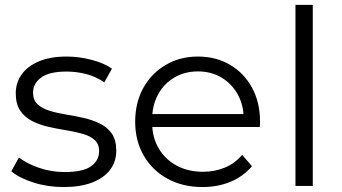

<svg xmlns="http://www.w3.org/2000/svg" viewBox="-20 -762 1401 787"><path d="M240.2 4.7Q175 4.7 116.8 -13.9Q58.7 -32.5 26.3 -60.1L57.6 -116.3Q89.6 -91.6 139.6 -74.2Q189.6 -56.8 244.8 -56.8Q319.8 -56.8 353 -80.3Q386.2 -103.8 386.2 -142.9Q386.2 -172 367.7 -188.4Q349.3 -204.8 318.9 -213.4Q288.6 -222.1 252 -228Q215.4 -233.8 178.8 -242.1Q142.2 -250.4 111.9 -265.8Q81.5 -281.1 63.1 -308Q44.6 -334.9 44.6 -379.6Q44.6 -423.1 69 -457.1Q93.4 -491.1 139.8 -510.6Q186.3 -530.2 253.1 -530.2Q304 -530.2 355.2 -516.8Q406.5 -503.5 438.9 -480.6L407.6 -424.4Q373.2 -448.2 333.2 -458.5Q293.2 -468.7 252.6 -468.7Q182.3 -468.7 148.9 -444.2Q115.5 -419.7 115.5 -382.5Q115.5 -351.8 133.9 -334.7Q152.4 -317.6 182.7 -308.1Q213.1 -298.7 249.7 -292.8Q286.3 -287 322.6 -278.7Q359 -270.4 389.4 -255.5Q419.7 -240.7 438.2 -214.5Q456.6 -188.3 456.6 -144.6Q456.6 -99.4 431.1 -65.7Q405.5 -32.1 357.4 -13.7Q309.2 4.7 240.2 4.7Z M810.2 4.7Q728.4 4.7 666.2 -29.7Q603.9 -64 569 -124.6Q534.1 -185.3 534.1 -263Q534.1 -341.1 567.3 -401.3Q600.6 -461.5 659.1 -495.8Q717.5 -530.2 791.2 -530.2Q864.9 -530.2 922.5 -496.6Q980.1 -462.9 1013 -402.7Q1045.9 -342.4 1045.9 -262.9Q1045.9 -258.5 1045.6 -252.7Q1045.4 -246.8 1044.8 -241.4H588.1V-294.4H1007.2L978.8 -273.2Q979.3 -329.9 954.9 -374.2Q930.4 -418.6 888.3 -443.9Q846.1 -469.3 791.2 -469.3Q736.7 -469.3 694.1 -443.9Q651.4 -418.6 627.5 -374Q603.5 -329.3 603.5 -271.5V-259.6Q603.5 -200.5 630 -154.8Q656.4 -109.2 703.6 -83.5Q750.8 -57.9 811.9 -57.9Q860.5 -57.9 901.9 -75.1Q943.3 -92.3 972.6 -127.2L1012.7 -80.9Q977.5 -38.9 925.3 -17.1Q873 4.7 810.2 4.7Z M1191.1 0V-742H1262.1V0Z"/></svg>

Font: Montserrat Thin
Style: Regular
Weight: 100
Designer: Julieta Ulanovsky
Foundry: Julieta Ulanovsky
Version: Version 9.000